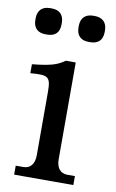

<svg xmlns="http://www.w3.org/2000/svg" viewBox="-82 -756 483 802"><g transform="rotate(10 159.0 -355.5)"><path d="M209 -96V-506H167C136 -484 109 -475 30 -467V-429C106 -435 116 -430 116 -363V-96C116 -59 99 -38 69 -38H37V0H288V-38H256C226 -38 209 -59 209 -96ZM12 -652C12 -618 31 -600 64 -600H71C105 -600 123 -618 123 -652V-659C123 -692 105 -711 71 -711H64C31 -711 12 -692 12 -659ZM195 -652C195 -618 214 -600 247 -600H254C287 -600 306 -618 306 -652V-659C306 -692 287 -711 254 -711H247C214 -711 195 -692 195 -659Z"/></g></svg>

Font: LT Superior Serif Medium
Style: Regular
Weight: 500
Designer: Daniel Lyons
Foundry: LyonsType
Version: Version 2.120;FEAKit 1.0